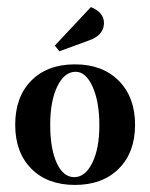

<svg xmlns="http://www.w3.org/2000/svg" viewBox="-20 -514 425 543"><path d="M192 -332Q270 -332 316 -285.5Q362 -239 362 -161Q362 -83 316 -37Q270 9 192 9Q114 9 68.5 -37Q23 -83 23 -161Q23 -240 68.5 -286Q114 -332 192 -332ZM194 -311Q162 -311 142 -269.5Q122 -228 122 -161Q122 -93 140.5 -53Q159 -13 190 -13Q221 -13 241 -53.5Q261 -94 261 -159Q261 -226 242 -268.5Q223 -311 194 -311ZM274 -449Q274 -414 230 -399L148 -369L135 -385L237 -494Q274 -479 274 -449Z"/></svg>

Font: Katibeh
Style: Regular
Weight: 400
Designer: Arabic design by Kourosh Beigpour, Latin design by Eduardo Tunni, engineering by Lasse Fister
Version: Version 1.000